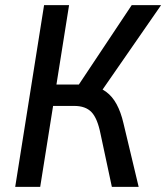

<svg xmlns="http://www.w3.org/2000/svg" viewBox="-20 -725 645 745"><path d="M39 0 151 -705H248L199 -397H301L274 -379L491 -705H605L368 -363L333 -392Q367 -387 391.5 -369Q416 -351 432.5 -320.5Q449 -290 459 -247L518 0H414L370 -206Q358 -266 335 -290Q312 -314 268 -314H186L136 0Z"/></svg>

Font: Nunito Sans 10pt Condensed SemiBold
Style: Italic
Weight: 600
Width: 3
Italic angle: -9°
Designer: Vernon Adams
Foundry: Vernon Adams
Version: Version 3.101;gftools[0.9.27]